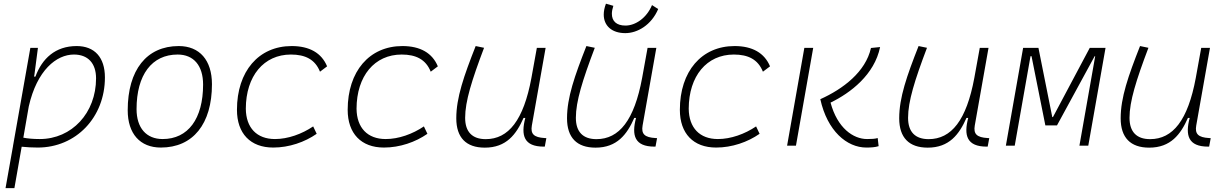

<svg xmlns="http://www.w3.org/2000/svg" viewBox="-20 -771 6485 1016"><path d="M56.2 224.6 94.7 5.4C123 8.3 151.4 9.8 179.7 9.8C382.3 9.8 535.2 -149.9 535.2 -361.3C535.2 -467.3 480.5 -527.3 385.7 -527.3C272.5 -527.3 202.6 -460.9 167.5 -365.7H160.2L162.1 -375.5L180.7 -517.6H140.6L49.3 -1.5L48.3 -0.5C48.8 -0.5 48.8 -0.5 49.3 -0.5L9.3 224.6ZM103.5 -42.5 132.3 -208C175.8 -399.9 278.8 -482.4 371.1 -482.4C445.3 -482.4 488.3 -436.5 488.3 -356.4C488.3 -173.3 359.9 -35.2 190.4 -35.2C155.3 -35.2 124.5 -38.1 103.5 -42.5Z M831.1 9.8C1001 9.8 1101.6 -114.7 1101.6 -325.2C1101.6 -452.6 1036.1 -527.3 925.8 -527.3C756.3 -527.3 655.8 -400.9 655.8 -187.5C655.8 -63.5 721.2 9.8 831.1 9.8ZM840.8 -35.2C753.9 -35.2 702.6 -94.2 702.6 -193.8C702.6 -375 783.7 -482.4 919.9 -482.4C1005.4 -482.4 1054.7 -423.3 1054.7 -323.7C1054.7 -142.1 975.1 -35.2 840.8 -35.2Z M1435.1 -35.2C1338.9 -35.2 1281.7 -94.7 1280.8 -195.8C1281.2 -368.7 1376 -482.4 1519.5 -482.4C1595.2 -482.4 1647.5 -456.5 1673.3 -391.6L1710.9 -419.9C1681.6 -490.7 1617.7 -527.3 1523.4 -527.3C1348.6 -527.3 1233.9 -393.6 1233.9 -189.9C1233.9 -64.5 1305.2 9.8 1425.8 9.8C1509.8 9.8 1592.8 -19 1655.8 -63L1637.2 -102.1C1577.1 -61.5 1503.4 -35.2 1435.1 -35.2Z M2021 -35.2C1924.8 -35.2 1867.7 -94.7 1866.7 -195.8C1867.2 -368.7 1961.9 -482.4 2105.5 -482.4C2181.2 -482.4 2233.4 -456.5 2259.3 -391.6L2296.9 -419.9C2267.6 -490.7 2203.6 -527.3 2109.4 -527.3C1934.6 -527.3 1819.8 -393.6 1819.8 -189.9C1819.8 -64.5 1891.1 9.8 2011.7 9.8C2095.7 9.8 2178.7 -19 2241.7 -63L2223.1 -102.1C2163.1 -61.5 2089.4 -35.2 2021 -35.2Z M2545.4 10.3C2659.2 10.3 2711.9 -59.6 2750.5 -147H2759.8C2735.4 -54.7 2752 4.9 2857.4 4.9H2862.8L2871.1 -40L2862.3 -40.5C2805.2 -43.9 2786.6 -62 2794.4 -106.9L2867.2 -517.6H2820.8L2792 -358.4C2750.5 -134.8 2670.9 -34.7 2550.3 -34.7C2479 -34.7 2441.4 -73.2 2441.4 -147.5C2441.4 -234.4 2476.1 -345.2 2541.5 -518.1L2497.1 -527.3C2434.6 -368.7 2394.5 -254.4 2394.5 -145C2394.5 -43 2446.3 10.3 2545.4 10.3Z M3131.3 10.3C3245.1 10.3 3297.9 -59.6 3336.4 -147H3345.7C3321.3 -54.7 3337.9 4.9 3443.4 4.9H3448.7L3457 -40L3448.2 -40.5C3391.1 -43.9 3372.6 -62 3380.4 -106.9L3453.1 -517.6H3406.7L3377.9 -358.4C3336.4 -134.8 3256.8 -34.7 3136.2 -34.7C3064.9 -34.7 3027.3 -73.2 3027.3 -147.5C3027.3 -234.4 3062 -345.2 3127.4 -518.1L3083 -527.3C3020.5 -368.7 2980.5 -254.4 2980.5 -145C2980.5 -43 3032.2 10.3 3131.3 10.3ZM3289.1 -595.7C3353 -595.7 3426.8 -638.2 3462.9 -723.1L3430.2 -744.1C3401.9 -675.8 3342.8 -635.7 3289.6 -635.7C3241.7 -635.7 3217.8 -659.7 3217.8 -698.2C3217.8 -710.4 3220.7 -724.6 3225.6 -740.2L3186.5 -751.5C3178.7 -731 3174.8 -711.9 3174.8 -693.8C3174.8 -636.2 3215.8 -595.7 3289.1 -595.7Z M3778.8 -35.2C3682.6 -35.2 3625.5 -94.7 3624.5 -195.8C3625 -368.7 3719.7 -482.4 3863.3 -482.4C3939 -482.4 3991.2 -456.5 4017.1 -391.6L4054.7 -419.9C4025.4 -490.7 3961.4 -527.3 3867.2 -527.3C3692.4 -527.3 3577.6 -393.6 3577.6 -189.9C3577.6 -64.5 3648.9 9.8 3769.5 9.8C3853.5 9.8 3936.5 -19 3999.5 -63L3981 -102.1C3920.9 -61.5 3847.2 -35.2 3778.8 -35.2Z M4564.5 9.8C4588.9 9.8 4611.8 8.3 4629.4 2.4L4624.5 -40.5C4609.9 -36.1 4591.8 -35.2 4568.4 -35.2C4495.1 -35.2 4411.1 -93.3 4375 -228C4481 -279.3 4607.4 -376 4637.2 -522L4588.9 -517.1C4560.5 -390.6 4441.4 -300.3 4320.8 -246.1C4357.9 -78.1 4460.9 9.8 4564.5 9.8ZM4145 0H4191.9L4283.2 -517.6H4236.3Z M4889.2 10.3C5002.9 10.3 5055.7 -59.6 5094.2 -147H5103.5C5079.1 -54.7 5095.7 4.9 5201.2 4.9H5206.5L5214.8 -40L5206.1 -40.5C5148.9 -43.9 5130.4 -62 5138.2 -106.9L5210.9 -517.6H5164.6L5135.7 -358.4C5094.2 -134.8 5014.6 -34.7 4894 -34.7C4822.8 -34.7 4785.2 -73.2 4785.2 -147.5C4785.2 -234.4 4819.8 -345.2 4885.3 -518.1L4840.8 -527.3C4778.3 -368.7 4738.3 -254.4 4738.3 -145C4738.3 -43 4790 10.3 4889.2 10.3Z M5302.7 0H5349.6L5433.1 -473.6H5438.5L5511.7 -107.4H5573.2L5772.5 -473.6H5775.4L5691.9 0H5738.8L5830.1 -517.6H5746.6L5551.8 -151.4H5548.3L5475.1 -517.6H5394Z M6061 10.3C6174.8 10.3 6227.5 -59.6 6266.1 -147H6275.4C6251 -54.7 6267.6 4.9 6373 4.9H6378.4L6386.7 -40L6377.9 -40.5C6320.8 -43.9 6302.2 -62 6310.1 -106.9L6382.8 -517.6H6336.4L6307.6 -358.4C6266.1 -134.8 6186.5 -34.7 6065.9 -34.7C5994.6 -34.7 5957 -73.2 5957 -147.5C5957 -234.4 5991.7 -345.2 6057.1 -518.1L6012.7 -527.3C5950.2 -368.7 5910.2 -254.4 5910.2 -145C5910.2 -43 5961.9 10.3 6061 10.3Z"/></svg>

Font: Cascadia Code PL ExtraLight
Style: Italic
Weight: 200
Italic angle: -10°
Monospace: yes
Designer: Aaron Bell
Foundry: Saja Typeworks
Version: Version 2404.023